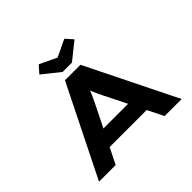

<svg xmlns="http://www.w3.org/2000/svg" viewBox="-208 -1160 1403 1403"><g transform="rotate(-45 493.0 -459.0)"><path d="M66 0 414 -700H574L920 0H744L537 -415Q526 -437 517 -456.5Q508 -476 500 -494.5Q492 -513 485.5 -531.5Q479 -550 472 -570L511 -571Q504 -550 496.5 -530.5Q489 -511 480.5 -492Q472 -473 463 -453.5Q454 -434 444 -414L238 0ZM227 -124 283 -252H702L725 -124ZM445 -755 311 -862 361 -918 508 -848H478L625 -918L675 -862L541 -755Z"/></g></svg>

Font: Lexend Zetta
Style: Bold
Weight: 700
Designer: Bonnie Shaver-Troup, Thomas Jockin
Foundry: Lexend
Version: Version 1.007